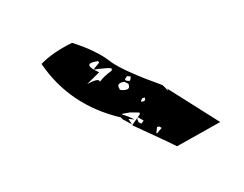

<svg xmlns="http://www.w3.org/2000/svg" viewBox="-33 -605 276 217"><g transform="rotate(-10 104.5 -497.0)"><path d="M110.4 -476.6H101.6V-475.6Q106.4 -473.6 114.3 -467.8L107.4 -469.7L110.4 -462.9L100.6 -470.7L99.6 -472.7Q44.9 -496.1 21.5 -547.9Q36.1 -558.6 59.6 -565.4Q85.9 -551.8 99.6 -536.1Q112.3 -523.4 151.4 -501Q152.3 -501 157.2 -493.2Q157.2 -495.1 156.2 -496.1L209 -448.2L156.2 -429.7L145.5 -437.5L110.4 -461.9L121.1 -472.7V-474.6ZM84 -527.3 68.4 -516.6Q83 -521.5 83 -516.6Q87.9 -521.5 97.7 -526.4L98.6 -527.3V-529.3L94.7 -530.3L84 -531.2H79.1V-532.2L85.9 -538.1L85 -540H83Q65.4 -540 84 -527.3ZM103.5 -504.9V-503.9L106.4 -502.9Q111.3 -502 113.3 -503.4Q115.2 -504.9 114.3 -508.8L110.4 -511.7H107.4Q100.6 -510.7 103.5 -504.9ZM118.2 -469.7 117.2 -467.8 118.2 -463.9 121.1 -461.9 124 -464.8 123 -465.8ZM140.6 -455.1H137.7L135.7 -448.2H136.7L142.6 -453.1ZM114.3 -517.6 111.3 -514.6 112.3 -512.7 116.2 -511.7Q118.2 -513.7 118.2 -516.6ZM127 -490.2 125 -487.3V-486.3H127.9L129.9 -487.3V-490.2Z"/></g></svg>

Font: Love Ya Like A Sister
Style: Regular
Weight: 400
Designer: Kimberly Geswein
Foundry: Kimberly Geswein
Version: Version 1.002 2007